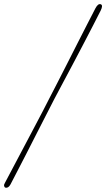

<svg xmlns="http://www.w3.org/2000/svg" viewBox="-55 -768 512 926"><path d="M207 -290.5Q192.5 -262 170.8 -219.8Q149 -177.5 124.2 -128.8Q99.5 -80 75 -32.2Q50.5 15.5 29.5 56Q8.5 96.5 -4.5 121.5Q-15 140.5 -29 137Q-34 135 -35.2 128.5Q-36.5 122 -31 113.5Q-15 83.5 7.2 41.2Q29.5 -1 54.8 -48.8Q80 -96.5 105 -143.8Q130 -191 151 -231.2Q172 -271.5 185.5 -298.5Q200 -326.5 221.8 -368.8Q243.5 -411 268.8 -460.8Q294 -510.5 319.5 -560.8Q345 -611 367.5 -654.8Q390 -698.5 405.5 -728.5Q418.5 -753 432 -747Q442.5 -742 431 -718Q416.5 -688.5 394.2 -645.8Q372 -603 346.5 -554Q321 -505 295 -456Q269 -407 246 -364Q223 -321 207 -290.5Z"/></svg>

Font: Fraunces144ptSuperSoftThinItalic
Style: Italic
Weight: 100
Italic angle: -16°
Version: Version 1.000;[0bf87f6ff]